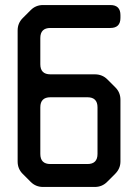

<svg xmlns="http://www.w3.org/2000/svg" viewBox="-20 -733 548 762"><path d="M102 -11Q122 9 151 9H356Q385 9 405 -11L437 -43Q458 -64 458 -92V-337Q458 -366 438 -386L406 -418Q386 -438 356 -438H180Q140 -438 140 -478V-582Q140 -622 180 -622H418Q458 -622 458 -662V-673Q458 -713 418 -713H151Q122 -713 102 -693L70 -661Q50 -641 50 -612V-92Q50 -63 70 -43ZM140 -122V-307Q140 -347 180 -347H327Q367 -347 367 -307V-122Q367 -82 327 -82H180Q140 -82 140 -122Z"/></svg>

Font: WDXL Lubrifont SC
Style: Regular
Weight: 400
Designer: [WDXL Lubrifont] Copyright 2020-2022 (c) NightFurySL2001, Skr-ZERO; [ZCOOL QingKe HuangYou] Copyright 2018-2022 (c) The 
Version: Version 2.001;hotconv 1.1.1;makeotfexe 2.6.0